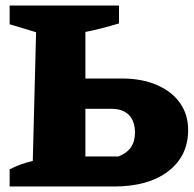

<svg xmlns="http://www.w3.org/2000/svg" viewBox="-20 -677 703 697"><path d="M15 0V-62Q52 -82 99 -93L111 -560L15 -589V-657H412V-592Q382 -583 351.5 -575Q321 -567 290 -561V-392H422Q495 -392 549.5 -368.5Q604 -345 633.5 -303Q663 -261 663 -205Q663 -111 591 -55.5Q519 0 394 0ZM290 -109H410Q470 -132 470 -195Q470 -237 448 -259.5Q426 -282 384 -282H290Z"/></svg>

Font: Piazzolla ExtraBold
Style: Regular
Weight: 800
Designer: Juan Pablo del Peral
Foundry: Huerta Tipografica
Version: Version 1.330